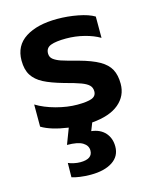

<svg xmlns="http://www.w3.org/2000/svg" viewBox="-112 -571 723 896"><g transform="rotate(-15 249.5 -123.5)"><path d="M284 14 269 52Q312 57 335.5 83.5Q359 110 359 150Q359 197 320 222.5Q281 248 215 248Q188 248 163 244.5Q138 241 124 236L125 167Q136 172 152 175.5Q168 179 183 179Q242 179 242 138Q242 114 218.5 99.5Q195 85 143 85L172 9Q88 -3 44 -30V-137Q83 -113 137 -98.5Q191 -84 239 -84Q287 -84 309 -92.5Q331 -101 331 -124Q331 -142 319.5 -153.5Q308 -165 282.5 -174.5Q257 -184 204 -198Q144 -215 109.5 -233Q75 -251 57.5 -278.5Q40 -306 40 -350Q40 -422 97 -458.5Q154 -495 251 -495Q301 -495 350.5 -485.5Q400 -476 428 -459V-356Q398 -374 355 -385Q312 -396 267 -396Q218 -396 193 -386.5Q168 -377 168 -350Q168 -332 181.5 -321.5Q195 -311 217 -303.5Q239 -296 297 -281Q359 -264 394 -244Q429 -224 444 -196Q459 -168 459 -126Q459 -68 414.5 -30.5Q370 7 284 14Z"/></g></svg>

Font: Prompt Medium
Style: Regular
Weight: 500
Designer: Katatrad Team
Foundry: CadsonDemak
Version: Version 1.000